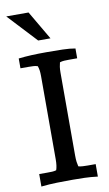

<svg xmlns="http://www.w3.org/2000/svg" viewBox="-101 -979 590 1035"><g transform="rotate(-10 193.5 -461.0)"><path d="M11.2 -929.2H133.3L225.6 -771.5H158.2ZM38.6 -61.5H82Q96.7 -61.5 109.1 -62Q121.6 -62.5 132.3 -65.9Q140.1 -87.4 140.1 -125V-579.6Q140.1 -598.6 138.2 -611.3Q136.2 -624 132.3 -635.3Q121.6 -639.2 109.1 -639.9Q96.7 -640.6 82 -640.6H38.1V-694.3Q71.8 -698.2 108.9 -700Q146 -701.7 191.9 -701.7Q239.3 -701.7 279.3 -700.7Q319.3 -699.7 348.6 -694.3V-640.6H303.7Q289.6 -640.6 277.1 -639.9Q264.6 -639.2 253.4 -635.3Q250.5 -624 248.5 -611.3Q246.6 -598.6 246.6 -579.6V-126.5Q246.6 -106 248.5 -91.6Q250.5 -77.1 253.4 -65.9Q264.6 -63 277.1 -62.3Q289.6 -61.5 303.7 -61.5H347.7V6.8Q309.6 2 276.1 1Q242.7 0 210.4 0Q166 0 124.5 1Q83 2 38.6 6.8Z"/></g></svg>

Font: Tienne
Style: Regular
Weight: 400
Designer: vernon adams
Foundry: vernon adams
Version: Version 1.001